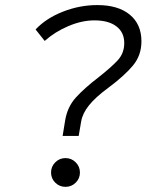

<svg xmlns="http://www.w3.org/2000/svg" viewBox="-20 -723 626 753"><path d="M225.6 -189.9 235.4 -250Q244.1 -303.7 277.6 -340.6Q311 -377.4 367.7 -420.9Q415.5 -458.5 441.4 -486.3Q467.3 -514.2 467.3 -554.2Q467.3 -596.2 436.5 -619.6Q405.8 -643.1 350.1 -643.1Q301.3 -643.1 248.5 -620.8Q195.8 -598.6 155.3 -562.5L119.6 -607.4Q160.2 -650.9 226.1 -677Q292 -703.1 361.8 -703.1Q443.4 -703.1 489 -665.5Q534.7 -627.9 534.7 -561Q534.7 -505.4 500.7 -465.1Q466.8 -424.8 404.3 -378.4Q354 -341.3 328.9 -309.8Q303.7 -278.3 298.3 -246.6L288.6 -189.9ZM236.8 9.8Q213.4 9.8 196.8 -6.6Q180.2 -22.9 180.2 -46.4Q180.2 -69.8 196.8 -86.4Q213.4 -103 236.8 -103Q260.3 -103 276.9 -86.4Q293.5 -69.8 293.5 -46.4Q293.5 -22.9 276.9 -6.6Q260.3 9.8 236.8 9.8Z"/></svg>

Font: Cascadia Code PL Light
Style: Italic
Weight: 300
Italic angle: -10°
Monospace: yes
Designer: Aaron Bell
Foundry: Saja Typeworks
Version: Version 2404.023; ttfautohint (v1.8.4)